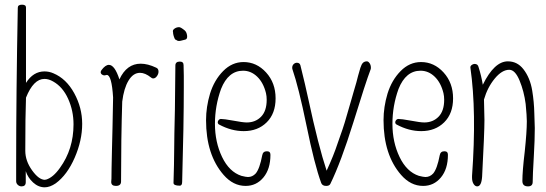

<svg xmlns="http://www.w3.org/2000/svg" viewBox="-20 -793 2334 820"><path d="M177 -26H175Q174 -25 172 -25Q146 -25 117 -65.5Q88 -106 88 -149Q88 -300 91 -376Q123 -456 170 -456Q188 -456 207 -445Q248 -422 271 -371Q294 -320 294 -262Q294 -156 236 -76Q207 -35 177 -26ZM170 -488Q122 -488 91 -439V-761Q91 -773 74 -773Q56 -773 56 -760Q49 -400 49 -91V-19Q49 -10 56 -3.5Q63 3 72 3Q90 3 90 -15V-62Q99 -34 121.5 -13.5Q144 7 171 7Q193 7 218 -10Q267 -46 299 -119.5Q331 -193 331 -264Q331 -333 297 -395Q263 -457 208 -480Q190 -488 170 -488Z M432 -472Q434 -473 436 -473Q457 -473 463 -377Q462 -310 460.5 -248Q459 -186 458 -146Q457 -106 456.5 -75Q456 -44 456 -30L455 -16Q455 1 475 1Q497 1 497 -18Q497 -199 502 -359Q509 -416 529 -449Q549 -482 578 -482Q600 -482 625 -462Q629 -458 634 -458Q643 -458 650 -467.5Q657 -477 657 -487Q657 -500 647 -504Q611 -521 581 -521Q521 -521 490 -454Q470 -516 445 -516Q430 -516 413 -493Q410 -488 410 -485Q410 -479 415 -475Q420 -471 426 -471Q429 -471 432 -472Z M719 -656Q719 -644 726 -628Q728 -623 732 -623L736 -620Q740 -618 745 -618Q749 -618 752 -619L772 -624Q781 -627 779 -641.5Q777 -656 769 -663Q752 -677 745 -677Q734 -677 725 -670.5Q716 -664 719 -656ZM723 -88Q721 -22 721 -12Q721 0 748 0Q758 0 758 -17Q765 -262 765 -421V-469Q764 -490 764 -515Q764 -530 748 -530Q729 -530 729 -513Q729 -488 727 -326Q724 -204 724 -160Q724 -121 723 -88Z M975 -278Q937 -285 923 -285Q918 -285 914 -280.5Q910 -276 910 -271Q910 -264 916 -261Q968 -233 1021 -233Q1081 -233 1119 -270.5Q1157 -308 1157 -373Q1157 -439 1116.5 -483.5Q1076 -528 1020 -528Q971 -528 933 -489.5Q895 -451 877 -393Q860 -336 860 -280Q860 -132 935 -46Q976 1 1029 1Q1075 1 1105 -35Q1135 -71 1135 -132Q1135 -147 1120 -147Q1103 -147 1100 -130Q1089 -72 1072 -52Q1058 -37 1039 -37Q1031 -37 1011 -42Q959 -59 928.5 -122.5Q898 -186 898 -264Q898 -341 924 -413Q955 -491 1018 -491Q1052 -491 1078.5 -465.5Q1105 -440 1116 -395Q1119 -382 1119 -367Q1119 -319 1095 -294.5Q1071 -270 1034 -270Q1017 -270 975 -278Z M1502 -441Q1497 -423 1490 -400Q1483 -377 1482 -372Q1476 -350 1464 -310Q1451 -264 1443 -241Q1434 -217 1422 -181Q1405 -129 1375 -64Q1340 -169 1297 -369Q1284 -430 1263 -514Q1260 -525 1248 -525Q1240 -525 1234 -519Q1228 -513 1228 -504Q1228 -499 1229 -497Q1255 -422 1289 -257Q1323 -90 1352 -11Q1357 1 1373 1Q1387 1 1391 -8Q1436 -100 1489 -270Q1541 -439 1563 -497Q1564 -499 1564 -504Q1564 -515 1558.5 -523Q1553 -531 1547 -531Q1537 -531 1530.5 -525Q1524 -519 1519 -503Q1508 -466 1502 -441Z M1733 -278Q1695 -285 1681 -285Q1676 -285 1672 -280.5Q1668 -276 1668 -271Q1668 -264 1674 -261Q1726 -233 1779 -233Q1839 -233 1877 -270.5Q1915 -308 1915 -373Q1915 -439 1874.5 -483.5Q1834 -528 1778 -528Q1729 -528 1691 -489.5Q1653 -451 1635 -393Q1618 -336 1618 -280Q1618 -132 1693 -46Q1734 1 1787 1Q1833 1 1863 -35Q1893 -71 1893 -132Q1893 -147 1878 -147Q1861 -147 1858 -130Q1847 -72 1830 -52Q1816 -37 1797 -37Q1789 -37 1769 -42Q1717 -59 1686.5 -122.5Q1656 -186 1656 -264Q1656 -341 1682 -413Q1713 -491 1776 -491Q1810 -491 1836.5 -465.5Q1863 -440 1874 -395Q1877 -382 1877 -367Q1877 -319 1853 -294.5Q1829 -270 1792 -270Q1775 -270 1733 -278Z M2253 -406Q2244 -461 2215 -498Q2189 -531 2149 -531Q2091 -531 2042 -431Q2036 -468 2024 -506Q2021 -520 2007 -520Q2000 -520 1994 -515Q1988 -510 1989 -504Q2016 -317 1996 -42V-34Q1996 -18 2002.5 -7.5Q2009 3 2018 3Q2036 3 2039 -38Q2049 -227 2049 -281Q2049 -299 2048 -324Q2047 -349 2047 -368Q2062 -420 2093 -457.5Q2124 -495 2155 -495Q2180 -495 2199 -449Q2218 -403 2225 -349Q2230 -297 2230 -275Q2230 -230 2221 -145Q2211 -62 2211 -20Q2211 3 2235 3Q2255 3 2255 -16Q2255 -43 2260 -128Q2264 -196 2264 -246Q2264 -253 2262 -309Q2261 -357 2253 -406Z"/></svg>

Font: Neythal
Style: Regular
Weight: 400
Designer: Tharique Azeez
Foundry: Tharique Azeez
Version: Version 0.44